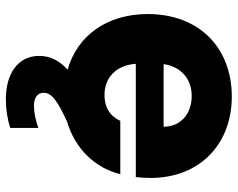

<svg xmlns="http://www.w3.org/2000/svg" viewBox="-98 -508 812 656"><g transform="rotate(90 308.0 -180.0)"><path d="M28 -279C28 -139 102 -38 218 -5C187 23 171 55 171 92C171 165 232 206 319 206C353 206 386 201 417 191V95C389 105 364 110 341 110C313 110 297 97 297 77C297 54 315 37 364 12L395 -3C487 -30 554 -98 575 -185H393C376 -149 347 -131 304 -131C247 -131 203 -169 198 -238H585C587 -255 588 -272 588 -288C588 -457 472 -566 310 -566C143 -566 28 -454 28 -279ZM199 -333C208 -394 251 -429 308 -429C368 -429 413 -392 413 -333Z"/></g></svg>

Font: Poppins
Style: Bold
Weight: 700
Designer: Ninad Kale (Devanagari), Jonny Pinhorn (Latin)
Foundry: Indian Type Foundry
Version: 4.004